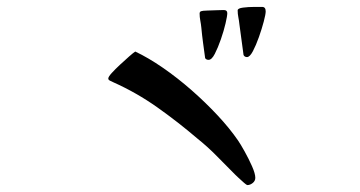

<svg xmlns="http://www.w3.org/2000/svg" viewBox="-20 -707 1040 555"><path d="M718 -193Q718 -184 710.5 -178Q703 -172 695 -172Q693 -172 685.5 -178.5Q678 -185 670 -192.5Q662 -200 660 -202Q633 -229 606.5 -256Q580 -283 550 -307Q495 -354 435 -396.5Q375 -439 308 -469Q304 -471 298.5 -473.5Q293 -476 293 -480Q293 -485 303 -496Q313 -507 327 -520Q341 -533 353.5 -544Q366 -555 371 -558Q409 -540 451 -511Q493 -482 533.5 -446.5Q574 -411 609 -373.5Q644 -336 668 -301Q675 -291 687 -269.5Q699 -248 708.5 -226.5Q718 -205 718 -193ZM637 -669Q637 -661 632 -639.5Q627 -618 618.5 -593.5Q610 -569 601 -551.5Q592 -534 583 -534Q576 -534 573 -539Q570 -561 567 -583Q564 -605 562 -627Q561 -637 559 -647.5Q557 -658 557 -668Q557 -674 563 -675Q565 -676 579 -676.5Q593 -677 608 -677.5Q623 -678 627 -678Q637 -678 637 -669ZM748 -674Q748 -666 742.5 -645Q737 -624 728.5 -600Q720 -576 711 -559Q702 -542 694 -542Q687 -542 684 -548Q681 -570 678 -592.5Q675 -615 672 -637Q671 -647 669 -657Q667 -667 667 -677Q667 -683 682.5 -685Q698 -687 715.5 -687Q733 -687 738 -687Q748 -687 748 -674Z"/></svg>

Font: Kaisei Opti Medium
Style: Regular
Weight: 500
Designer: Font-Kai, 金井和夫
Foundry: KAZUO KANAI
Version: Version 5.003